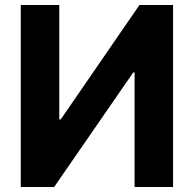

<svg xmlns="http://www.w3.org/2000/svg" viewBox="-20 -747 775 767"><path d="M63 0V-727.1H216.8V-270H222.7L537.1 -727.1H671.4V0H517.6V-457.5H512.2L196.3 0Z"/></svg>

Font: My Font
Style: Bold
Weight: 500
Designer: Rasmus Andersson
Foundry: rsms
Version: Version 0.001